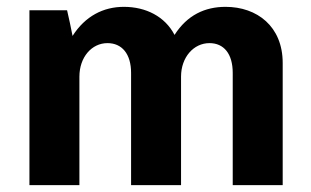

<svg xmlns="http://www.w3.org/2000/svg" viewBox="-20 -541 910 561"><path d="M342 -521C282 -521 229 -494 192 -436C187 -461 182 -486 176 -511H66V0H212V-317C212 -374 248 -415 294 -415C336 -415 363 -384 363 -328V0H509V-317C509 -374 546 -415 592 -415C634 -415 660 -384 660 -328V0H806V-357C806 -464 731 -521 639 -521C579 -521 527 -497 490 -439C462 -493 406 -521 342 -521Z"/></svg>

Font: Chivo
Style: Bold
Weight: 700
Designer: Hector Gatti
Foundry: Omnibus-Type
Version: Version 1.003;PS 001.003;hotconv 1.0.70;makeotf.lib2.5.58329